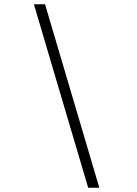

<svg xmlns="http://www.w3.org/2000/svg" viewBox="-20 -750 640 895"><path d="M391 125 138 -730H190L443 125Z"/></svg>

Font: Panamera
Style: Regular
Weight: 400
Designer: Bastien Sozeau
Foundry: NBR — Bastien Sozeau
Version: Version 3.002; ttfautohint (v1.8.4.7-5d5b);gftools[0.9.33]